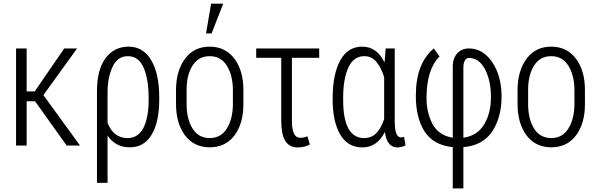

<svg xmlns="http://www.w3.org/2000/svg" viewBox="-20 -792 3247 1045"><path d="M125 -240.7V0H67.4V-528.3H125V-294.4H168.9L329.6 -528.3H399.4L216.3 -274.4L415.5 0H342.8L170.9 -240.7Z M789.1 -249V-259.3Q788.6 -363.3 761.2 -424.8Q733.9 -486.3 676.3 -486.3Q618.7 -486.3 592.3 -427.7Q565.4 -369.1 565.4 -290.5V-123Q598.1 -40.5 673.8 -40.5Q732.4 -40.5 760.7 -96.2Q789.1 -151.9 789.1 -249ZM566.9 -52.2 565.4 -51.8V203.1H507.8V-291.5H508.3L507.8 -295.9Q507.8 -413.1 554.7 -475.6Q601.1 -538.1 680.2 -538.1Q759.3 -538.1 803.2 -463.9Q847.2 -389.6 846.7 -259.3V-249Q846.7 -128.9 805.7 -59.6Q764.6 9.8 687 9.8Q609.4 9.8 566.9 -52.2Z M995.6 -225.1Q995.6 -144.5 1027.8 -92.8Q1059.6 -41 1121.1 -40.5Q1182.6 -40.5 1214.8 -92.8Q1247.1 -145 1247.6 -225.1V-302.7Q1247.1 -381.8 1214.8 -434.1Q1182.6 -486.3 1121.1 -486.3Q1059.6 -486.3 1027.3 -434.1Q995.1 -381.8 995.6 -302.7ZM938 -302.7Q938.5 -407.2 987.3 -472.7Q1036.1 -538.1 1121.1 -538.1Q1206.1 -538.1 1255.9 -472.7Q1304.7 -407.2 1304.7 -302.7V-225.1Q1304.7 -119.1 1255.9 -54.7Q1207 9.8 1121.6 9.8Q1036.1 9.8 987.3 -54.7Q938.5 -119.1 938 -225.1ZM1128.9 -772H1194.8L1131.8 -610.4H1101.6Z M1568.8 -133.3Q1568.8 -42 1614.3 -42Q1634.8 -42 1653.3 -50.3L1666.5 -5.9Q1640.1 10.3 1598.1 10.3Q1556.2 10.3 1533.7 -23.4Q1511.2 -57.1 1510.7 -136.2V-477.5H1374.5V-528.3H1717.3V-477.5H1568.8Z M1847.7 -249Q1847.7 -40.5 1961.9 -40.5Q2002.4 -40.5 2028.3 -67.4Q2054.2 -94.2 2070.8 -144V-372.6Q2054.2 -424.8 2028.3 -455.6Q2002.4 -486.3 1962.9 -486.3Q1904.3 -486.3 1876 -424.3Q1847.7 -362.3 1847.7 -259.3ZM2071.8 -454.1 2073.2 -454.6 2079.1 -528.3H2128.4V-134.3Q2128.9 -83 2137.7 -63.5Q2146.5 -43.9 2163.6 -43.9Q2168.9 -43.9 2179.2 -47.4L2187 -1.5Q2168 10.3 2142.1 10.3Q2086.4 10.3 2075.2 -71.8L2073.7 -72.3Q2031.7 10.3 1952.6 10.3Q1873 10.3 1832 -59.1Q1791 -128.4 1790.5 -249V-259.3Q1791 -388.7 1832 -463.4Q1873 -538.1 1951.7 -538.1Q2030.3 -538.1 2071.8 -454.1Z M2532.7 -476.6Q2518.1 -476.6 2510.3 -462.9Q2502.4 -449.2 2502 -427.7V-42.5Q2578.6 -53.2 2615.7 -115.7Q2652.8 -178.2 2651.9 -266.1Q2651.9 -353.5 2619.6 -415Q2587.4 -476.6 2532.7 -476.6ZM2243.2 -270.5Q2243.2 -447.3 2341.3 -528.3L2372.1 -484.4Q2302.2 -416 2301.3 -258.3Q2301.3 -179.7 2334 -117.2Q2367.2 -54.7 2444.3 -42.5V-426.3Q2443.8 -474.6 2468.3 -501.5Q2492.7 -528.3 2532.7 -528.3Q2607.9 -528.3 2658.7 -454.1Q2709.5 -379.9 2710 -266.6Q2709.5 -152.3 2658.7 -76.2Q2607.9 0 2502 8.8V233.4H2444.3V8.8Q2338.9 -2 2291 -76.2Q2243.2 -150.4 2243.2 -270.5Z M2854.5 -225.1Q2854.5 -144.5 2886.7 -92.8Q2918.5 -41 2980 -40.5Q3041.5 -40.5 3073.7 -92.8Q3106 -145 3106.4 -225.1V-302.7Q3106 -381.8 3073.7 -434.1Q3041.5 -486.3 2980 -486.3Q2918.5 -486.3 2886.2 -434.1Q2854 -381.8 2854.5 -302.7ZM2796.9 -302.7Q2797.4 -407.2 2846.2 -472.7Q2895 -538.1 2980 -538.1Q3064.9 -538.1 3114.7 -472.7Q3163.6 -407.2 3163.6 -302.7V-225.1Q3163.6 -119.1 3114.7 -54.7Q3065.9 9.8 2980.5 9.8Q2895 9.8 2846.2 -54.7Q2797.4 -119.1 2796.9 -225.1Z"/></svg>

Font: RobotoCondensed-Light
Style: Light
Weight: 300
Designer: Google
Version: Version 1.200311; 2013